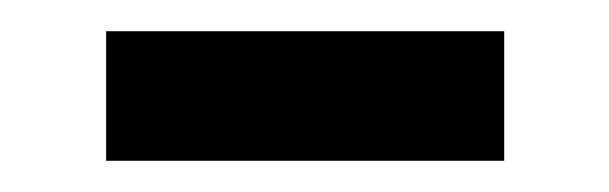

<svg xmlns="http://www.w3.org/2000/svg" viewBox="-20 -744 390 123"><path d="M48 -641V-724H303V-641Z"/></svg>

Font: Sapa
Style: Regular
Weight: 400
Version: Version 1.20 June 8, 2016